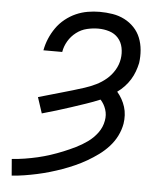

<svg xmlns="http://www.w3.org/2000/svg" viewBox="-53 -789 707 844"><g transform="rotate(5 300.0 -367.5)"><path d="M30 8 24 -65Q52 -67 80.5 -71.5Q109 -76 137 -82.5Q165 -89 192.5 -98Q220 -107 247 -118Q274 -129 300.5 -142Q327 -155 351.5 -172.5Q376 -190 394 -214.5Q412 -239 417 -268Q422 -294 414 -318Q406 -342 390 -359Q359 -346 327.5 -335.5Q296 -325 264.5 -314.5Q233 -304 201.5 -294.5Q170 -285 138 -276L115 -346Q140 -353 165.5 -360.5Q191 -368 216 -375Q241 -382 266 -389.5Q291 -397 316 -405Q341 -413 365.5 -425Q390 -437 410.5 -454.5Q431 -472 445 -495.5Q459 -519 463 -545Q467 -570 462 -594.5Q457 -619 441.5 -636.5Q426 -654 402.5 -661.5Q379 -669 353 -669Q329 -669 303.5 -663Q278 -657 256.5 -640.5Q235 -624 221.5 -601Q208 -578 204 -553H121Q126 -580 136.5 -605Q147 -630 163 -653Q179 -676 201.5 -694Q224 -712 249 -723Q274 -734 300.5 -738.5Q327 -743 353 -743Q382 -743 410 -738.5Q438 -734 462.5 -721.5Q487 -709 505.5 -689.5Q524 -670 534 -645Q544 -620 546.5 -591.5Q549 -563 545 -534Q541 -515 534 -496Q527 -477 516.5 -460Q506 -443 491.5 -427.5Q477 -412 460 -400Q472 -386 481 -370Q490 -354 495.5 -336.5Q501 -319 502 -300Q503 -281 500 -262Q495 -234 482 -208Q469 -182 449 -160Q429 -138 405 -120.5Q381 -103 356 -88.5Q331 -74 304 -62Q277 -50 250.5 -40.5Q224 -31 196.5 -23Q169 -15 141.5 -9Q114 -3 86 1.5Q58 6 30 8Z"/></g></svg>

Font: Iosevka Curly Extended Oblique
Style: Regular
Weight: 400
Width: 7
Italic angle: -9°
Monospace: yes
Designer: Belleve Invis
Foundry: Belleve Invis
Version: Version 11.1.0; ttfautohint (v1.8.3)